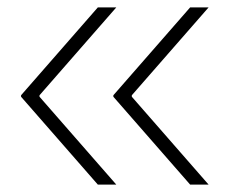

<svg xmlns="http://www.w3.org/2000/svg" viewBox="-20 -530 641 520"><path d="M37 -268V-272L245 -510H295L87 -272V-268L295 -30H245ZM287 -268V-272L495 -510H545L337 -272V-268L545 -30H495Z"/></svg>

Font: Encode Sans Wide
Style: Thin
Weight: 100
Designer: Pablo Impallari, Andres Torresi
Foundry: Pablo Impallari, Andres Torresi
Version: Version 1.000; ttfautohint (v1.00) -l 8 -r 50 -G 200 -x 14 -